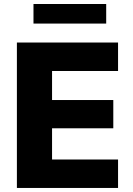

<svg xmlns="http://www.w3.org/2000/svg" viewBox="-20 -929 655 949"><path d="M63.5 -718.8H563.5V-578.1H237.3V-434.6H540V-294.9H237.3V-140.6H563.5V0H63.5ZM145.5 -909.2H504.9V-812.5H145.5Z"/></svg>

Font: Min Sans Black
Style: Regular
Weight: 900
Designer: Jinseong-Kim, NotoSansCJK, Nunito
Foundry: Jinseong-Kim
Version: Version 1.000